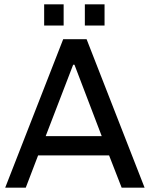

<svg xmlns="http://www.w3.org/2000/svg" viewBox="-20 -867 692 887"><path d="M274 -749H184V-847H274ZM463 -749H372V-847H463ZM648 0H542L484 -149H156L99 0H4L272 -686H380ZM318 -568 191 -238H450L324 -568Z"/></svg>

Font: Chivo
Style: Regular
Weight: 400
Designer: Hector Gatti
Foundry: Omnibus-Type
Version: Version 1.006; ttfautohint (v1.4.1)